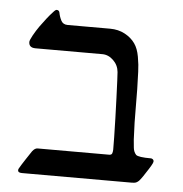

<svg xmlns="http://www.w3.org/2000/svg" viewBox="-44 -570 582 612"><g transform="rotate(5 247.5 -264.0)"><path d="M48.3 0Q35.2 0 35.2 -7.8Q35.2 -9.3 35.6 -10.7Q36.1 -12.2 36.6 -13.2Q43.5 -25.4 55.7 -43.9Q67.9 -62.5 74.2 -71.8Q82.5 -82.5 90.8 -82.5H320.3Q328.1 -82.5 329.8 -88.6Q331.5 -94.7 331.5 -99.6Q331.5 -112.3 331.1 -139.6Q330.6 -167 329.6 -200.4Q328.6 -233.9 327.4 -265.4Q326.2 -296.9 325.2 -319.6Q324.2 -342.3 323.7 -347.2Q321.8 -369.1 305.9 -384.5Q290 -399.9 270.5 -399.9H56.6Q35.2 -399.9 35.2 -418.5Q35.2 -423.8 43.9 -439.7Q52.7 -455.6 63 -470.2Q75.7 -487.3 83.7 -497.8Q91.8 -508.3 105 -522.5Q108.9 -526.4 110.8 -527.1Q112.8 -527.8 112.8 -527.8Q121.1 -527.8 122.6 -520Q125 -506.8 131.1 -494.9Q137.2 -482.9 152.3 -482.9H288.1Q314.5 -482.9 335.4 -471.7Q356.4 -460.4 368.2 -443.4Q379.4 -427.7 384 -401.6Q388.7 -375.5 389.2 -354Q391.6 -297.4 391.4 -244.9Q391.1 -192.4 394 -137.7Q395 -124.5 396.5 -111.3Q397.9 -98.1 405.8 -89.4Q413.1 -82.5 454.1 -82.5Q456.5 -82.5 459.7 -80.3Q462.9 -78.1 462.9 -73.7Q462.9 -71.8 460.9 -66.9Q458.5 -61.5 450.7 -49.1Q442.9 -36.6 434.6 -24.4Q426.3 -12.2 421.9 -7.8Q417 -3.4 412.8 -1.7Q408.7 0 398.4 0Z"/></g></svg>

Font: David Libre
Style: Regular
Weight: 400
Designer: Ismar David, J. Victor Gaultney, Annie Olsen and Meir Sadan
Foundry: Monotype Imaging Inc. & SIL International
Version: Version 1.100; ttfautohint (v1.8.4.7-5d5b)